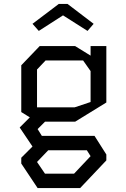

<svg xmlns="http://www.w3.org/2000/svg" viewBox="-20 -763 640 975"><path d="M225 0H421L440 30L356 119H208.5L168 59.5ZM168 -410 211.5 -456H402L440 -402V-245L359 -218H168ZM361.5 -145 520 -242.5V-529H440V-480.5L361.5 -529H181.5L88 -431.5V-194L131.5 -167L80 -115.5L145 -19L88 38V67.5L171 192H387L520 51.5V21.5L460 -73H192.5L171 -107.5L208.5 -145ZM323 -743 455.5 -642 424.5 -606 300 -685 177 -606 145 -642 278.5 -743Z"/></svg>

Font: Kode Mono
Style: Regular
Weight: 400
Monospace: yes
Designer: Isa Ozler
Foundry: Kadena LLC
Version: Version 1.000;gftools[0.9.28]